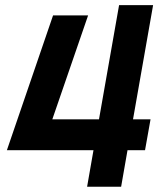

<svg xmlns="http://www.w3.org/2000/svg" viewBox="-20 -713 626 733"><path d="M6.3 -139.6H336.9L312.5 0H442.4L466.8 -139.6H533.7L554.7 -257.3H487.8L564.5 -693.4H434.6L357.9 -257.3H179.7L316.4 -654.3H182.6Z"/></svg>

Font: Cascadia Code NF
Style: Bold Italic
Weight: 700
Italic angle: -10°
Monospace: yes
Designer: Aaron Bell
Foundry: Saja Typeworks
Version: Version 2404.023